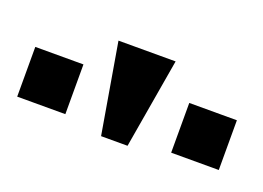

<svg xmlns="http://www.w3.org/2000/svg" viewBox="-50 -809 467 341"><g transform="rotate(20 183.5 -638.0)"><path d="M84 -568H-7V-662H84ZM374 -568H284V-662H374ZM207 -553H157L128 -723H236Z"/></g></svg>

Font: Gamestation Display
Style: Regular
Weight: 400
Designer: Jonas Hecksher
Foundry: Jonas Hecksher, Playtypeª, e-types AS
Version: Version 1.003